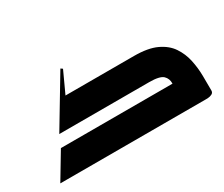

<svg xmlns="http://www.w3.org/2000/svg" viewBox="-84 -674 1038 888"><g transform="rotate(-30 435.0 -230.0)"><path d="M25 0 109 -140H705Q706 -167 688.5 -183.5Q671 -200 615 -200H135L291 -460L301 -453L249 -340H615Q689 -340 734 -319Q779 -298 802.5 -263Q826 -228 835 -186Q844 -144 844.5 -101.5Q845 -59 845 -23Q845 -11 835 -6Q825 -1 815 -0.5Q805 0 805 0Z"/></g></svg>

Font: Reem Kufi
Style: Regular
Weight: 400
Designer: Khaled Hosny
Version: Version 1.6